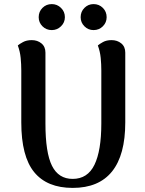

<svg xmlns="http://www.w3.org/2000/svg" viewBox="-20 -904 709 938"><path d="M592 -647V-306Q592 -147 527.5 -66.5Q463 14 335 14Q210 14 147 -63Q84 -140 84 -306V-560Q84 -590 81 -621Q78 -652 67 -682Q75 -689 92.5 -698.5Q110 -708 135 -708Q163 -708 182.5 -692Q202 -676 202 -647V-301Q202 -158 234 -94Q266 -30 335 -30Q408 -30 441.5 -99Q475 -168 475 -301V-560Q475 -590 472 -621Q469 -652 458 -682Q466 -689 483 -698.5Q500 -708 525 -708Q553 -708 572.5 -692Q592 -676 592 -647ZM233 -757Q206 -757 187.5 -775.5Q169 -794 169 -820Q169 -847 187.5 -865.5Q206 -884 233 -884Q259 -884 278 -865.5Q297 -847 297 -820Q297 -794 278 -775.5Q259 -757 233 -757ZM437 -757Q411 -757 392.5 -775.5Q374 -794 374 -820Q374 -847 392.5 -865.5Q411 -884 437 -884Q464 -884 482.5 -865.5Q501 -847 501 -820Q501 -794 482.5 -775.5Q464 -757 437 -757Z"/></svg>

Font: Arima Thin SemiBold
Style: Regular
Weight: 600
Version: Version 1.100